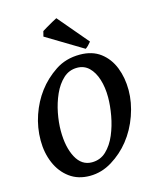

<svg xmlns="http://www.w3.org/2000/svg" viewBox="-127 -936 826 1034"><g transform="rotate(-15 286.0 -418.5)"><path d="M564.5 -377.9Q564.5 -309.1 539.1 -237.3Q513.7 -165.5 469.2 -109.9Q427.7 -57.6 368.9 -21.2Q310.1 15.1 244.6 15.1Q178.7 15.1 132.1 -19.3Q85.4 -53.7 61 -111.1Q36.6 -168.5 36.6 -236.8Q36.6 -309.6 59.8 -377Q83 -444.3 122.6 -497.1Q163.6 -551.8 222.4 -590.8Q281.2 -629.9 358.9 -629.9Q428.2 -629.9 473.9 -595.5Q519.5 -561 542 -503.9Q564.5 -446.8 564.5 -377.9ZM447.8 -369.1Q447.8 -424.3 433.8 -468.8Q419.9 -513.2 393.1 -539.3Q366.2 -565.4 327.1 -565.4Q282.2 -565.4 249.8 -535.4Q217.3 -505.4 196.3 -458.5Q175.3 -411.6 165 -358.9Q154.8 -306.2 154.8 -259.8Q154.8 -168.5 185.8 -110.6Q216.8 -52.7 273.9 -52.7Q320.8 -52.7 353.8 -84Q386.7 -115.2 407.5 -164.3Q428.2 -213.4 438 -268.1Q447.8 -322.8 447.8 -369.1ZM431.2 -683.6Q423.8 -674.3 415.3 -665.5Q406.7 -656.7 398.9 -651.9L195.8 -774.4L203.1 -803.2Q210 -807.6 227.5 -818.1Q245.1 -828.6 263.2 -838.6Q281.2 -848.6 288.6 -852.1Z"/></g></svg>

Font: Gentium Plus
Style: Bold Italic
Weight: 700
Italic angle: -8°
Designer: Victor Gaultney, Annie Olsen, Iska Routamaa, Becca Hirsbrunner
Foundry: SIL International
Version: Version 6.101